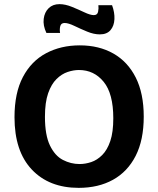

<svg xmlns="http://www.w3.org/2000/svg" viewBox="-20 -893 764 927"><path d="M360 14Q217 14 133.5 -74.5Q50 -163 50 -327Q50 -444 90.5 -521Q131 -598 202.5 -636Q274 -674 365 -674Q458 -674 527.5 -634.5Q597 -595 635.5 -518.5Q674 -442 674 -330Q674 -217 635 -140.5Q596 -64 525.5 -25Q455 14 360 14ZM364 -101Q392 -101 420.5 -110.5Q449 -120 473.5 -144.5Q498 -169 512.5 -212Q527 -255 527 -322Q527 -441 480.5 -498Q434 -555 361 -555Q335 -555 306.5 -545.5Q278 -536 253 -511.5Q228 -487 212.5 -443Q197 -399 197 -329Q197 -241 221 -191Q245 -141 283.5 -121Q322 -101 364 -101ZM462 -727Q433 -727 400.5 -740.5Q368 -754 339 -768Q310 -782 292 -782Q275 -782 271 -767Q267 -752 270 -734H204Q187 -770 191 -802Q195 -834 215 -853.5Q235 -873 267 -873Q295 -873 327 -860Q359 -847 387.5 -833.5Q416 -820 433 -820Q450 -820 453.5 -836Q457 -852 455 -868H521Q534 -833 532.5 -800.5Q531 -768 513.5 -747.5Q496 -727 462 -727Z"/></svg>

Font: Bricolage Grotesque 10pt Bricolage Grotesque 10pt Regular
Style: Bold
Weight: 700
Designer: Mathieu Triay
Foundry: Atelier Triay
Version: Version 1.000; ttfautohint (v1.8.4.7-5d5b);gftools[0.9.32]